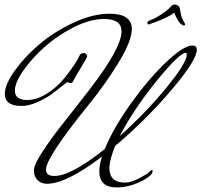

<svg xmlns="http://www.w3.org/2000/svg" viewBox="-20 -804 880 839"><path d="M288 -441 274 -445Q272 -445 252 -428.5Q232 -412 206 -393Q180 -374 143 -357.5Q106 -341 74 -341Q1 -341 1 -394Q1 -434 44 -494.5Q87 -555 151.5 -610Q216 -665 300.5 -704.5Q385 -744 458 -744Q556 -744 556 -677Q556 -625 497.5 -529.5Q439 -434 368 -347Q181 -116 181 -63Q181 -35 217 -35Q291 -35 438 -153Q474 -242 550.5 -349.5Q627 -457 704.5 -531Q782 -605 821 -605Q840 -605 840 -587Q840 -541 729 -410.5Q618 -280 483 -166Q458 -104 458 -69Q458 -6 527 -6Q552 -6 588 -25Q624 -44 632.5 -52.5Q641 -61 644 -61Q647 -61 647 -57Q647 -36 594.5 -10.5Q542 15 489 15Q414 15 414 -55Q414 -84 426 -120Q270 -1 185 -1Q160 -1 144 -17Q128 -33 128 -58.5Q128 -84 167.5 -144Q207 -204 263.5 -275Q320 -346 376 -419Q511 -595 511 -667Q511 -721 434 -721Q374 -721 302.5 -685Q231 -649 175.5 -599.5Q120 -550 82.5 -496.5Q45 -443 45 -408Q45 -367 98 -367Q140 -367 184 -394.5Q228 -422 257.5 -458Q287 -494 305.5 -522.5Q324 -551 327 -560Q330 -572 347 -572Q352 -572 356.5 -568Q361 -564 361 -558.5Q361 -553 332.5 -506.5Q304 -460 300.5 -450.5Q297 -441 288 -441ZM792 -573Q764 -573 664 -450Q563 -325 503 -209Q617 -311 706.5 -420Q796 -529 796 -566Q796 -573 792 -573ZM763 -775Q766 -771 769.5 -747.5Q773 -724 787 -703Q789 -699 789 -698Q789 -693 783 -693Q777 -693 768 -701.5Q759 -710 750 -729Q741 -748 741 -749Q717 -727 630 -697Q624 -697 624 -704.5Q624 -712 642 -718Q660 -724 689 -744Q718 -764 725.5 -774Q733 -784 743.5 -784Q754 -784 763 -775Z"/></svg>

Font: Mrs Saint Delafield
Style: Regular
Weight: 400
Designer: Alejandro Paul
Foundry: Alejandro Paul
Version: Version 1.000